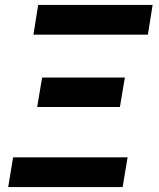

<svg xmlns="http://www.w3.org/2000/svg" viewBox="-20 -755 640 775"><path d="M577 -615H115L134 -735H596ZM130 -323 150 -442H484L464 -323ZM475 0H13L33 -120H495Z"/></svg>

Font: Iosevka Heavy Extended Oblique
Style: Regular
Weight: 900
Width: 7
Italic angle: -9°
Monospace: yes
Designer: Belleve Invis
Foundry: Belleve Invis
Version: Version 32.5.0; ttfautohint (v1.8.4)